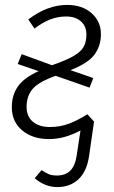

<svg xmlns="http://www.w3.org/2000/svg" viewBox="-20 -554 463 780"><path d="M335 -90 362 -60 342 79Q333 142 299 174Q265 206 213 206Q163 206 121 170L149 137Q165 148 178 153.5Q191 159 212 159Q279 159 291 81L307 -24Q242 11 179 11Q113 11 70.5 -24Q28 -59 28 -119Q28 -167 52.5 -202.5Q77 -238 137 -265L52 -294L68 -334L191 -289Q249 -309 279 -326.5Q309 -344 320 -364Q331 -384 331 -414Q331 -448 308.5 -467.5Q286 -487 249 -487Q215 -487 184 -475Q153 -463 120 -438L95 -475Q172 -534 253 -534Q314 -534 352 -500.5Q390 -467 390 -415Q390 -368 364 -332.5Q338 -297 266 -269L359 -237L344 -198L206 -246Q136 -221 112 -192Q88 -163 88 -120Q88 -81 113.5 -59.5Q139 -38 182 -38Q224 -38 260 -51.5Q296 -65 335 -90Z"/></svg>

Font: Fira Sans Condensed Light
Style: Italic
Weight: 300
Width: 3
Italic angle: -8°
Designer: Carrois Corporate & Edenspiekermann AG
Foundry: Carrois Corporate GbR & Edenspiekermann AG
Version: Version 4.203